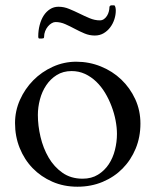

<svg xmlns="http://www.w3.org/2000/svg" viewBox="-20 -688 578 723"><path d="M36.6 -224.6Q36.6 -270.5 55.2 -312Q73.7 -353.5 105.2 -385.5Q136.7 -417.5 178.7 -436.5Q220.7 -455.6 267.1 -455.6Q315.9 -455.6 359.9 -437.7Q403.8 -419.9 436.8 -388.4Q469.7 -356.9 489.3 -314.5Q508.8 -272 508.8 -222.7Q508.8 -171.9 491 -128.7Q473.1 -85.4 441.7 -53.5Q410.2 -21.5 366.7 -3.2Q323.2 15.1 271.5 15.1Q220.2 15.1 177.2 -3.7Q134.3 -22.5 103 -54.7Q71.8 -86.9 54.2 -130.6Q36.6 -174.3 36.6 -224.6ZM122.6 -255.4Q122.6 -214.8 132.6 -172.4Q142.6 -129.9 163.1 -94.7Q183.6 -59.6 215.3 -37.4Q247.1 -15.1 291 -15.1Q324.7 -15.1 349.1 -30.3Q373.5 -45.4 389.4 -69.3Q405.3 -93.3 412.8 -123.3Q420.4 -153.3 420.4 -183.6Q420.4 -207.5 415.3 -234.4Q410.2 -261.2 400.1 -287.8Q390.1 -314.5 375.7 -338.4Q361.3 -362.3 342.3 -380.6Q323.2 -398.9 300 -409.7Q276.9 -420.4 249.5 -420.4Q217.8 -420.4 193.8 -405.5Q169.9 -390.6 154.1 -366.9Q138.2 -343.3 130.4 -313.7Q122.6 -284.2 122.6 -255.4ZM409.2 -668Q411.6 -668 412.8 -665.5Q414.1 -663.1 414.8 -659.9Q415.5 -656.7 415.8 -653.3Q416 -649.9 416 -647.9Q416 -631.8 410.6 -615.2Q405.3 -598.6 395 -585Q384.8 -571.3 370.1 -562.7Q355.5 -554.2 336.9 -554.2Q316.9 -554.2 298.3 -562Q279.8 -569.8 262 -579.3Q244.1 -588.9 226.1 -596.9Q208 -605 189 -605Q182.1 -605 174.6 -600.6Q167 -596.2 160.6 -588.6Q154.3 -581.1 150.1 -570.8Q146 -560.5 146 -548.8Q146 -544.9 143.6 -543.9Q141.1 -543 138.2 -543H127.9Q124 -543 124 -550.8Q124 -573.2 129.4 -593.8Q134.8 -614.3 144.5 -629.4Q154.3 -644.5 168.5 -653.6Q182.6 -662.6 200.2 -662.6Q220.7 -662.6 240.2 -654.5Q259.8 -646.5 279.1 -637Q298.3 -627.4 317.6 -619.4Q336.9 -611.3 356 -611.3Q364.7 -611.3 371.6 -616.2Q378.4 -621.1 383.1 -628.7Q387.7 -636.2 389.9 -645Q392.1 -653.8 392.1 -661.1Q392.1 -664.1 394.5 -666Q397 -668 399.9 -668Z"/></svg>

Font: Kurinto Book Core
Style: Regular
Weight: 400
Designer: Kurinto was developed by Clint Goss from a range of fonts that are compatible with the SIL Open Font License Version 1.1
Foundry: Clinton F. Goss
Version: Version 2.196; July 25, 2020